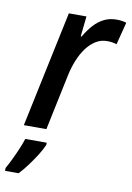

<svg xmlns="http://www.w3.org/2000/svg" viewBox="-125 -605 603 880"><g transform="rotate(10 176.5 -164.5)"><path d="M10.3 0 124.5 -540.5H206.5L196.3 -446.3H200.7Q219.2 -478 240.5 -501.5Q261.7 -524.9 287.6 -537.6Q313.5 -550.3 345.2 -550.3Q356.9 -550.3 368.7 -548.8Q380.4 -547.4 391.1 -543.9L364.3 -439Q355 -442.4 343.8 -444.1Q332.5 -445.8 319.8 -445.8Q291 -445.8 267.1 -430.9Q243.2 -416 224.1 -390.4Q205.1 -364.7 191.7 -331.8Q178.2 -298.8 170.4 -262.7L115.2 0ZM-38.1 221.2V208Q-27.8 189.9 -15.1 163.8Q-2.4 137.7 9.3 110.1Q21 82.5 27.8 61H127.4V70.8Q119.1 91.3 102.1 118.7Q85 146 64.7 173.3Q44.4 200.7 24.9 221.2Z"/></g></svg>

Font: Open Sans SemiCondensed SemiBold
Style: Italic
Weight: 600
Width: 4
Italic angle: -12°
Designer: Monotype Design Team
Foundry: Monotype Imaging Inc.
Version: Version 3.000